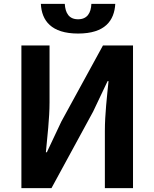

<svg xmlns="http://www.w3.org/2000/svg" viewBox="-20 -976 801 996"><path d="M91 0H247L463 -397L538 -555H543C535 -475 524 -382 524 -297V0H670V-740H514L298 -345L223 -186H218C225 -263 237 -361 237 -445V-740H91ZM385 -802C525 -802 573 -869 578 -956H454C452 -908 432 -876 385 -876C338 -876 319 -908 316 -956H192C196 -869 246 -802 385 -802Z"/></svg>

Font: Source Han Sans SC Bold
Style: Regular
Weight: 700
Designer: Ryoko NISHIZUKA (kana & ideographs); Paul D. Hunt (Latin, Greek & Cyrillic); Wenlong ZHANG (bopomofo); Sandoll Communica
Foundry: Adobe Systems Incorporated
Version: Version 1.001;PS 1.001;hotconv 1.0.78;makeotf.lib2.5.61930